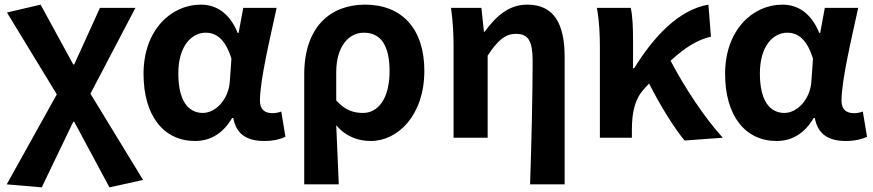

<svg xmlns="http://www.w3.org/2000/svg" viewBox="-20 -594 3766 828"><path d="M160 214 296 -69H300L452 214L597 182L370 -190L564 -560H411L300 -316H296L155 -574L10 -540L225 -187L9 201Z M821 14C888 14 942 -19 981 -85H986C999 -14 1046 14 1120 14C1162 14 1192 5 1211 -4L1193 -113C1180 -108 1167 -106 1155 -106C1124 -106 1101 -120 1101 -159C1101 -248 1144 -426 1173 -560H1029L1009 -452H1005C970 -539 911 -574 846 -574C717 -574 599 -463 599 -276C599 -93 687 14 821 14ZM855 -107C790 -107 749 -162 749 -277C749 -398 808 -453 867 -453C915 -453 953 -422 978 -341L971 -242C966 -167 911 -107 855 -107Z M1292 201H1441C1437 114 1434 36 1430 -54C1473 -3 1527 14 1579 14C1696 14 1810 -97 1810 -289C1810 -468 1715 -574 1554 -574C1406 -574 1292 -479 1292 -273ZM1546 -107C1508 -107 1470 -116 1430 -161V-283C1430 -391 1482 -453 1549 -453C1625 -453 1660 -394 1660 -287C1660 -165 1608 -107 1546 -107Z M2266 201H2415V-349C2415 -490 2370 -574 2254 -574C2176 -574 2121 -527 2070 -457H2067L2056 -560H1925C1934 -499 1936 -437 1936 -393V0H2083V-354C2126 -420 2159 -448 2205 -448C2258 -448 2277 -418 2277 -331C2277 -193 2272 24 2266 201Z M2932 12 3097 0C3019 -85 2929 -222 2872 -332C2935 -390 2987 -422 3046 -436L3035 -574C2907 -552 2799 -436 2715 -300H2710V-423C2710 -475 2708 -526 2700 -560H2554C2565 -503 2567 -437 2567 -393V0H2705V-33C2705 -114 2719 -169 2759 -212L2779 -234C2830 -134 2885 -46 2932 12Z M3329 14C3396 14 3450 -19 3489 -85H3494C3507 -14 3554 14 3628 14C3670 14 3700 5 3719 -4L3701 -113C3688 -108 3675 -106 3663 -106C3632 -106 3609 -120 3609 -159C3609 -248 3652 -426 3681 -560H3537L3517 -452H3513C3478 -539 3419 -574 3354 -574C3225 -574 3107 -463 3107 -276C3107 -93 3195 14 3329 14ZM3363 -107C3298 -107 3257 -162 3257 -277C3257 -398 3316 -453 3375 -453C3423 -453 3461 -422 3486 -341L3479 -242C3474 -167 3419 -107 3363 -107Z"/></svg>

Font: Noto Sans TC
Style: Bold
Weight: 700
Designer: Ryoko NISHIZUKA 西塚涼子 (kana, bopomofo & ideographs); Paul D. Hunt (Latin, Greek & Cyrillic); Sandoll Communications 산돌커뮤니
Foundry: Adobe
Version: Version 2.004;hotconv 1.0.118;makeotfexe 2.5.65603